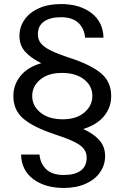

<svg xmlns="http://www.w3.org/2000/svg" viewBox="-20 -732 615 948"><path d="M499 39Q499 82 474.5 118Q450 154 403.5 175Q357 196 295 196Q203 196 144.5 152.5Q86 109 84 31H175Q179 76 208.5 104Q238 132 295 132Q349 132 378.5 110.5Q408 89 408 46Q408 21 393.5 2.5Q379 -16 345 -32.5Q311 -49 247 -70Q145 -104 95.5 -146Q46 -188 46 -258Q46 -314 81.5 -357.5Q117 -401 184 -420Q133 -445 104.5 -476.5Q76 -508 76 -555Q76 -598 100.5 -634Q125 -670 171.5 -691Q218 -712 281 -712Q373 -712 431 -668Q489 -624 491 -546H400Q397 -590 367.5 -618.5Q338 -647 281 -647Q227 -647 197 -625.5Q167 -604 167 -563Q167 -537 181.5 -518.5Q196 -500 230 -483Q264 -466 328 -445Q429 -412 479 -370Q529 -328 529 -258Q529 -202 494 -159Q459 -116 391 -95Q442 -72 470.5 -40Q499 -8 499 39ZM290 -143Q357 -143 396.5 -176.5Q436 -210 436 -258Q436 -308 395 -340Q354 -372 286 -372Q218 -372 178.5 -339Q139 -306 139 -258Q139 -209 180 -176Q221 -143 290 -143Z"/></svg>

Font: Poppins A&M
Style: Regular-A&M
Weight: 400
Designer: Ninad Kale (Devanagari), Jonny Pinhorn (Latin)
Foundry: Indian Type Foundry
Version: 4.004